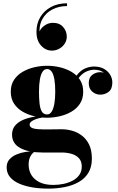

<svg xmlns="http://www.w3.org/2000/svg" viewBox="-20 -860 700 1140"><path d="M265.5 260Q218.5 260 174.8 253Q131 246 96 231.2Q61 216.5 40.2 192.2Q19.5 168 19.5 134Q19.5 104 37 85.2Q54.5 66.5 80 56.2Q105.5 46 131.2 42.2Q157 38.5 174 38.5H188.5Q171.5 48.5 160.8 68Q150 87.5 150 118Q150 151.5 166.2 178.8Q182.5 206 215 222Q247.5 238 297 238Q327.5 238 357.2 231.8Q387 225.5 411.5 212.5Q436 199.5 450.8 178.8Q465.5 158 465.5 129Q465.5 98 449 79.8Q432.5 61.5 405.2 53.5Q378 45.5 345.5 45.5Q335 45.5 311.8 45.5Q288.5 45.5 265.2 45.5Q242 45.5 231 45.5Q150 45.5 100.8 19.2Q51.5 -7 51.5 -61Q51.5 -94 70.8 -115.8Q90 -137.5 121.2 -150Q152.5 -162.5 189.5 -168Q226.5 -173.5 262 -173.5L261 -165Q247.5 -165 229.8 -162Q212 -159 195 -153.2Q178 -147.5 167 -139.2Q156 -131 156 -120.5Q156 -103 179 -97.2Q202 -91.5 243 -91.5Q260.5 -91.5 279.2 -91.8Q298 -92 316 -92.2Q334 -92.5 348 -92.5Q376 -92.5 406.8 -84.2Q437.5 -76 464.5 -56.2Q491.5 -36.5 508.5 -2.8Q525.5 31 525.5 82Q525.5 131.5 505 165.5Q484.5 199.5 448.5 220.2Q412.5 241 365.5 250.5Q318.5 260 265.5 260ZM260 -161Q222.5 -161 184.5 -169.8Q146.5 -178.5 114.8 -196.8Q83 -215 63.5 -244.5Q44 -274 44 -315.5Q44 -357 63.5 -386.2Q83 -415.5 114.8 -433.8Q146.5 -452 184.5 -460.8Q222.5 -469.5 260 -469.5Q297 -469.5 334.8 -460.8Q372.5 -452 404 -433.8Q435.5 -415.5 454.8 -386.2Q474 -357 474 -315.5Q474 -274 454.8 -244.5Q435.5 -215 404 -196.8Q372.5 -178.5 334.8 -169.8Q297 -161 260 -161ZM260 -180.5Q276.5 -180.5 287.2 -198Q298 -215.5 303 -246Q308 -276.5 308 -315.5Q308 -358 303 -388Q298 -418 287.2 -434Q276.5 -450 260 -450Q243 -450 232.5 -434Q222 -418 216.8 -388Q211.5 -358 211.5 -315.5Q211.5 -276.5 214.8 -246Q218 -215.5 228.2 -198Q238.5 -180.5 260 -180.5ZM575.5 -298Q548.5 -298 527.8 -316Q507 -334 507 -366.5Q507 -400 528.2 -415.8Q549.5 -431.5 575.5 -431.5Q599.5 -431.5 622.8 -415.8Q646 -400 646 -371H626.5Q626.5 -401 602.5 -423.5Q578.5 -446 539.5 -446Q519.5 -446 496.8 -437Q474 -428 454.2 -405.8Q434.5 -383.5 424.5 -343.5L411 -353.5Q421 -396 442 -420.5Q463 -445 488.5 -455Q514 -465 538 -465Q573.5 -465 597.8 -451Q622 -437 634.5 -415.5Q647 -394 647 -371Q647 -331 624.8 -314.5Q602.5 -298 575.5 -298ZM288 -559.5Q251 -559.5 223.8 -589.5Q196.5 -619.5 196.5 -671Q196.5 -720 219 -758Q241.5 -796 282.2 -818.2Q323 -840.5 378 -840.5V-824Q330 -824 291 -804Q252 -784 231 -745.5Q210 -707 215.5 -652H210Q210 -670 222 -686.5Q234 -703 253.2 -713.8Q272.5 -724.5 294 -724.5Q333 -724.5 354.8 -699.8Q376.5 -675 376.5 -642.5Q376.5 -620 364.5 -601.2Q352.5 -582.5 332.2 -571Q312 -559.5 288 -559.5Z"/></svg>

Font: Bodoni Moda 11pt ExtraBold
Style: Regular
Weight: 800
Designer: Owen Earl
Foundry: indestructible type
Version: Version 2.004